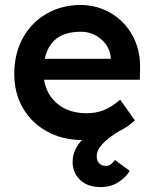

<svg xmlns="http://www.w3.org/2000/svg" viewBox="-20 -559 626 780"><path d="M389 201Q335 201 305 171.5Q275 142 275 100Q275 73 285 51Q295 29 313 10Q231 9 169 -26Q107 -61 72.5 -121Q38 -181 38 -259Q38 -341 72.5 -404Q107 -467 168 -502.5Q229 -538 307 -539Q377 -538 432.5 -504.5Q488 -471 519.5 -412.5Q551 -354 549 -279L548 -235H159Q169 -173 215 -136Q261 -99 332 -99Q369 -99 400.5 -111Q432 -123 468 -154L528 -70Q499 -43 460 -24Q417 3 395 27Q373 51 373 77Q373 94 383 104.5Q393 115 409 115Q421 115 429.5 109Q438 103 447 91L507 135Q493 160 462 180.5Q431 201 389 201ZM308 -430Q185 -430 162 -320H430V-326Q425 -371 390 -400.5Q355 -430 308 -430Z"/></svg>

Font: Readex Pro Medium
Style: Regular
Weight: 500
Designer: Bonnie Shaver-Troup, Thomas Jockin
Foundry: Lexend
Version: Version 1.204; ttfautohint (v1.8.4.7-5d5b)